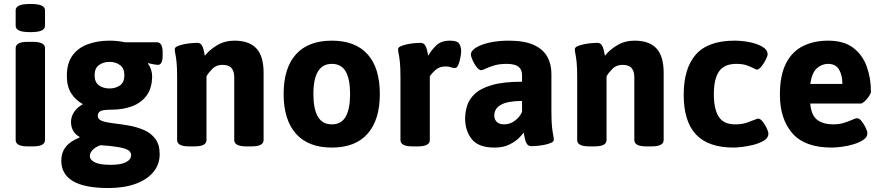

<svg xmlns="http://www.w3.org/2000/svg" viewBox="-20 -736 4449 968"><path d="M133 -574Q94 -574 76.5 -582Q59 -590 59 -606V-684Q59 -700 76.5 -708Q94 -716 133 -716Q172 -716 189.5 -708Q207 -700 207 -684V-606Q207 -590 189.5 -582Q172 -574 133 -574ZM119 2Q59 2 59 -30V-493Q59 -525 119 -525H147Q207 -525 207 -493V-30Q207 2 147 2Z M527 212Q406 212 347.5 177Q289 142 289 74Q289 -7 380 -42L381 -46Q360 -57 349 -76.5Q338 -96 338 -121Q338 -149 354 -172Q370 -195 398 -211Q361 -231 339 -265.5Q317 -300 317 -353Q317 -418 346 -457Q375 -496 424 -513.5Q473 -531 532 -531Q552 -531 571.5 -529Q591 -527 609 -523H770Q800 -523 800 -473V-456Q800 -409 776 -409Q770 -409 753 -412Q736 -415 728 -418L726 -414Q735 -404 741 -386.5Q747 -369 747 -353Q747 -293 720 -255.5Q693 -218 646.5 -200.5Q600 -183 543 -183Q497 -183 485 -175Q473 -167 473 -151Q473 -134 495.5 -126Q518 -118 554 -114Q590 -110 630 -103Q669 -96 704.5 -81Q740 -66 762.5 -37Q785 -8 785 42Q785 93 753 131.5Q721 170 663 191Q605 212 527 212ZM532 -290Q563 -290 585 -305.5Q607 -321 607 -357Q607 -392 585 -408Q563 -424 532 -424Q501 -424 479 -408Q457 -392 457 -357Q457 -321 479 -305.5Q501 -290 532 -290ZM538 95Q590 95 615.5 81.5Q641 68 641 46Q641 23 607 12.5Q573 2 487 -4Q461 5 447 20Q433 35 433 50Q433 70 458 82.5Q483 95 538 95Z M933 2Q873 2 873 -30V-347Q873 -397 870 -424Q867 -451 864 -464.5Q861 -478 861 -488Q861 -497 874.5 -503Q888 -509 907.5 -513Q927 -517 945.5 -518.5Q964 -520 973 -520Q989 -520 996.5 -509Q1004 -498 1007 -483Q1010 -468 1013 -455Q1035 -484 1074 -507.5Q1113 -531 1162 -531Q1237 -531 1273 -491.5Q1309 -452 1309 -369V-30Q1309 2 1249 2H1221Q1161 2 1161 -30V-347Q1161 -376 1147.5 -392.5Q1134 -409 1101 -409Q1070 -409 1050 -388.5Q1030 -368 1021 -351V-30Q1021 2 961 2Z M1653 8Q1534 8 1472 -62Q1410 -132 1410 -262Q1410 -393 1472 -462Q1534 -531 1653 -531Q1772 -531 1833.5 -462Q1895 -393 1895 -262Q1895 -132 1833.5 -62Q1772 8 1653 8ZM1653 -109Q1701 -109 1723 -148Q1745 -187 1745 -262Q1745 -337 1723 -375.5Q1701 -414 1653 -414Q1560 -414 1560 -262Q1560 -187 1582.5 -148Q1605 -109 1653 -109Z M2059 2Q1999 2 1999 -30V-347Q1999 -397 1996 -424Q1993 -451 1990 -464.5Q1987 -478 1987 -488Q1987 -497 2000.5 -503Q2014 -509 2033.5 -513Q2053 -517 2071.5 -518.5Q2090 -520 2099 -520Q2115 -520 2122.5 -509Q2130 -498 2133 -483Q2136 -468 2139 -455Q2155 -484 2180 -507.5Q2205 -531 2248 -531Q2285 -531 2295 -516Q2305 -501 2305 -477Q2305 -468 2301.5 -447.5Q2298 -427 2291 -410Q2284 -393 2274 -393Q2264 -393 2253 -397Q2242 -401 2227 -401Q2196 -401 2176 -383.5Q2156 -366 2147 -351V-30Q2147 2 2087 2Z M2473 8Q2392 8 2358.5 -34.5Q2325 -77 2325 -138Q2325 -169 2334.5 -201.5Q2344 -234 2373 -262Q2402 -290 2459.5 -307Q2517 -324 2612 -324V-357Q2612 -386 2593.5 -400Q2575 -414 2534 -414Q2498 -414 2471.5 -406Q2445 -398 2428.5 -390Q2412 -382 2406 -382Q2396 -382 2383.5 -397.5Q2371 -413 2362.5 -432.5Q2354 -452 2354 -462Q2354 -479 2378.5 -495Q2403 -511 2446.5 -521Q2490 -531 2545 -531Q2624 -531 2671 -509.5Q2718 -488 2739 -450.5Q2760 -413 2760 -364V-176Q2760 -124 2763 -96.5Q2766 -69 2769 -55.5Q2772 -42 2772 -31Q2772 -22 2758.5 -16Q2745 -10 2725.5 -6Q2706 -2 2687.5 -0.5Q2669 1 2660 1Q2644 1 2636.5 -10.5Q2629 -22 2626 -38.5Q2623 -55 2620 -68Q2617 -62 2599.5 -43.5Q2582 -25 2550.5 -8.5Q2519 8 2473 8ZM2522 -109Q2551 -109 2575.5 -127Q2600 -145 2612 -172V-227Q2472 -227 2472 -153Q2472 -134 2484.5 -121.5Q2497 -109 2522 -109Z M2950 2Q2890 2 2890 -30V-347Q2890 -397 2887 -424Q2884 -451 2881 -464.5Q2878 -478 2878 -488Q2878 -497 2891.5 -503Q2905 -509 2924.5 -513Q2944 -517 2962.5 -518.5Q2981 -520 2990 -520Q3006 -520 3013.5 -509Q3021 -498 3024 -483Q3027 -468 3030 -455Q3052 -484 3091 -507.5Q3130 -531 3179 -531Q3254 -531 3290 -491.5Q3326 -452 3326 -369V-30Q3326 2 3266 2H3238Q3178 2 3178 -30V-347Q3178 -376 3164.5 -392.5Q3151 -409 3118 -409Q3087 -409 3067 -388.5Q3047 -368 3038 -351V-30Q3038 2 2978 2Z M3679 8Q3551 8 3489 -58Q3427 -124 3427 -258Q3427 -392 3488.5 -461.5Q3550 -531 3684 -531Q3720 -531 3758.5 -523.5Q3797 -516 3823.5 -500.5Q3850 -485 3850 -462Q3850 -453 3840.5 -434.5Q3831 -416 3818.5 -400.5Q3806 -385 3797 -385Q3794 -385 3789.5 -387Q3785 -389 3779 -392Q3766 -399 3745 -406.5Q3724 -414 3692 -414Q3632 -414 3605.5 -376.5Q3579 -339 3579 -262Q3579 -185 3604 -147Q3629 -109 3686 -109Q3721 -109 3745 -117.5Q3769 -126 3784 -132Q3790 -134 3794.5 -136Q3799 -138 3802 -138Q3813 -138 3825 -123Q3837 -108 3845.5 -90Q3854 -72 3854 -62Q3854 -41 3832 -27.5Q3810 -14 3779 -6Q3748 2 3719.5 5Q3691 8 3679 8Z M4173 8Q4037 8 3974.5 -64.5Q3912 -137 3912 -258Q3912 -357 3943 -417Q3974 -477 4029 -504Q4084 -531 4155 -531Q4234 -531 4281 -495.5Q4328 -460 4349.5 -401.5Q4371 -343 4371 -273Q4371 -265 4361 -250.5Q4351 -236 4339 -225Q4327 -214 4320 -214H4065Q4070 -154 4100.5 -131.5Q4131 -109 4180 -109Q4212 -109 4236.5 -117Q4261 -125 4277.5 -132.5Q4294 -140 4301 -140Q4312 -140 4324 -125Q4336 -110 4344.5 -92Q4353 -74 4353 -64Q4353 -45 4333.5 -31.5Q4314 -18 4284.5 -9Q4255 0 4224.5 4Q4194 8 4173 8ZM4065 -313H4227Q4227 -357 4210 -385.5Q4193 -414 4155 -414Q4124 -414 4099 -392.5Q4074 -371 4065 -313Z"/></svg>

Font: Asap
Style: Bold
Weight: 700
Designer: Pablo Cosgaya
Foundry: Omnibus-Type
Version: Version 3.001; ttfautohint (v1.8.3)